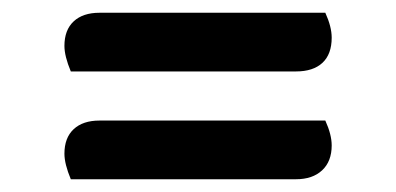

<svg xmlns="http://www.w3.org/2000/svg" viewBox="-20 -376 621 301"><path d="M81 -304Q81 -329 95.5 -342.5Q110 -356 136 -356H490Q500 -334 500 -317Q500 -291 485.5 -277.5Q471 -264 444 -264H91Q81 -288 81 -304ZM81 -135Q81 -160 95.5 -173.5Q110 -187 136 -187H490Q500 -165 500 -148Q500 -123 485 -109Q470 -95 444 -95H91Q81 -119 81 -135Z"/></svg>

Font: Sansita
Style: Bold
Weight: 700
Designer: Pablo Cosgaya
Foundry: Omnibus-Type
Version: Version 1.006